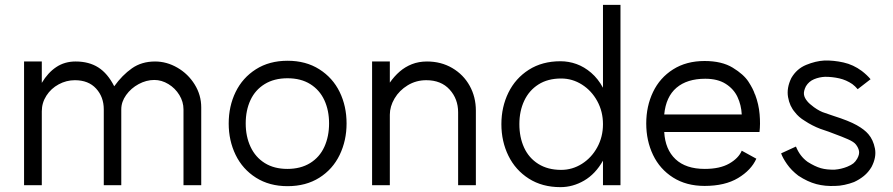

<svg xmlns="http://www.w3.org/2000/svg" viewBox="-20 -762 3673 790"><path d="M615 -433Q582 -433 550.5 -416Q519 -399 499 -371Q479 -343 479 -312V0H407V-312Q407 -363 375.5 -397.5Q344 -432 288 -432Q253 -432 221.5 -415Q190 -398 171 -368.5Q152 -339 152 -304V0H79V-509H152V-421Q177 -463 211.5 -486Q246 -509 291 -509Q346 -509 384.5 -484.5Q423 -460 450 -407Q483 -453 523 -481Q563 -509 618 -509Q666 -509 710 -483.5Q754 -458 781 -414.5Q808 -371 808 -320V0H735V-312Q735 -343 718 -371Q701 -399 673 -416Q645 -433 615 -433Z M1334 -254.2Q1334 -308 1314.5 -350Q1295 -392 1256.5 -416Q1218 -440 1163 -440Q1108 -440 1069 -416Q1030 -392 1010.5 -350Q991 -308 991 -254.2Q991 -200.4 1011 -157.7Q1031 -115 1069.5 -91Q1108 -67 1162.5 -67Q1217 -67 1256 -91Q1295 -115 1314.5 -157.7Q1334 -200.4 1334 -254.2ZM1406 -254Q1406 -183.5 1377.5 -124.5Q1349 -65.5 1294 -30.8Q1239 4 1163.1 4Q1088.3 4 1033.1 -31Q978 -66 949.5 -124.7Q921 -183.5 921 -253.7Q921 -325 949.5 -383.5Q978 -442 1033 -477Q1088 -512 1163.3 -512Q1238.6 -512 1293.8 -477Q1349 -442 1377.5 -383.7Q1406 -325.4 1406 -254Z M1734 -432Q1692 -432 1657.5 -411Q1623 -390 1603.5 -357Q1584 -324 1584 -290V0H1511V-509H1584V-422Q1602 -448 1624.5 -467.5Q1647 -487 1675 -498Q1703 -509 1737 -509Q1795 -509 1841 -482Q1887 -455 1912.5 -409Q1938 -363 1938 -307V0H1865V-300Q1865 -355 1830 -393.5Q1795 -432 1734 -432Z M2461 -251Q2461 -303 2437.5 -346Q2414 -389 2374.5 -414Q2335 -439 2289 -439Q2234 -439 2195.5 -414.5Q2157 -390 2137 -347.5Q2117 -305 2117 -251Q2117 -197 2136.5 -154.5Q2156 -112 2195 -87.5Q2234 -63 2289 -63Q2335 -63 2374.5 -88Q2414 -113 2437.5 -156Q2461 -199 2461 -251ZM2533 0H2461V-101Q2430 -46 2383.5 -19Q2337 8 2286 8Q2211 8 2156 -27Q2101 -62 2072 -121Q2043 -180 2043 -251Q2043 -322 2072 -381Q2101 -440 2156 -475Q2211 -510 2286 -510Q2320 -510 2352 -498.5Q2384 -487 2412.5 -462.5Q2441 -438 2461 -401V-742H2533Z M2882 -438Q2807 -438 2763.5 -401Q2720 -364 2713 -291H3027H3032Q3030 -330 3014.5 -363Q2999 -396 2966 -417Q2933 -438 2882 -438ZM3105 -219H2713Q2717 -147 2759.5 -107Q2802 -67 2880 -67Q2942 -67 2980.5 -89Q3019 -111 3032 -142L3092 -109Q3071 -62 3017 -29.5Q2963 3 2879 3Q2804 3 2749.5 -31.5Q2695 -66 2667 -124.5Q2639 -183 2639 -254Q2639 -325 2667 -383.5Q2695 -442 2749.5 -476.5Q2804 -511 2879 -511Q2950 -511 2995 -483.5Q3040 -456 3059.5 -426Q3079 -396 3086 -374L3087 -373Q3102 -333 3105.5 -292Q3109 -251 3105 -219Z M3265 -39Q3236 -61 3218 -87Q3200 -113 3194 -131L3255 -159Q3271 -119 3303 -96Q3333 -77 3357.5 -70Q3382 -63 3415 -64Q3441 -66 3466 -76Q3483 -83 3491.5 -90Q3500 -97 3507 -109Q3517 -127 3514.5 -140.5Q3512 -154 3502 -167Q3494 -178 3469 -189Q3457 -195 3390 -220L3355 -232Q3339 -238 3322.5 -246.5Q3306 -255 3291 -265Q3266 -280 3251 -300Q3229 -325 3222.5 -362.5Q3216 -400 3236 -441Q3258 -479 3297 -495Q3336 -511 3372 -513Q3410 -514 3450.5 -505Q3491 -496 3526 -470Q3548 -453 3562 -436L3509 -395Q3499 -407 3487 -416Q3462 -433 3433.5 -439.5Q3405 -446 3375 -446Q3351 -445 3329.5 -436Q3308 -427 3296 -407Q3286 -387 3288 -373Q3290 -359 3302 -345Q3310 -335 3329 -321Q3354 -303 3375 -297L3410 -285Q3473 -265 3505 -247Q3537 -229 3553 -210Q3573 -187 3580 -151Q3587 -115 3566 -75Q3553 -53 3534.5 -38Q3516 -23 3494 -13Q3476 -6 3455 -1.5Q3434 3 3417 3Q3375 5 3339 -4.5Q3303 -14 3265 -39Z"/></svg>

Font: SUIT Variable
Style: Regular
Weight: 400
Designer: Sunn Youn; Korean Glyphs from Source Han Sans (Sandoll Communications; Soo-young Jang, Joo-yeon Kang)
Foundry: Sunn
Version: Version 1.150;FEAKit 1.0